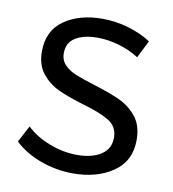

<svg xmlns="http://www.w3.org/2000/svg" viewBox="-66 -588 585 650"><g transform="rotate(10 226.5 -263.5)"><path d="M403 -482 373 -422Q342 -442 304 -453Q266 -464 230 -464Q183 -464 154.5 -446.5Q126 -429 126 -393Q126 -368 142 -352Q158 -336 182 -326.5Q206 -317 248 -304Q303 -287 337.5 -271Q372 -255 396 -225Q420 -195 420 -146Q420 -73 364.5 -35Q309 3 227 3Q170 3 116 -16.5Q62 -36 25 -71L55 -128Q88 -97 135.5 -79Q183 -61 230 -61Q280 -61 311.5 -81Q343 -101 343 -140Q343 -178 312 -197Q281 -216 218 -234Q165 -250 132 -265.5Q99 -281 75.5 -310Q52 -339 52 -386Q52 -457 104 -493.5Q156 -530 235 -530Q281 -530 325 -517Q369 -504 403 -482Z"/></g></svg>

Font: Kalaa
Style: Regular
Weight: 400
Version: Version 1.20 June 5, 2016